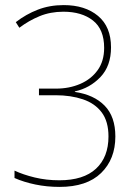

<svg xmlns="http://www.w3.org/2000/svg" viewBox="-20 -815 549 754"><path d="M416 -629Q416 -556 374.5 -512.5Q333 -469 274 -456V-454Q349 -443 391 -400Q433 -357 433 -279Q433 -190 377 -135.5Q321 -81 214 -81Q164 -81 118.5 -90.5Q73 -100 37 -116V-145Q71 -129 116.5 -118Q162 -107 213 -107Q308 -107 357 -152.5Q406 -198 406 -279Q406 -338 379.5 -373.5Q353 -409 305.5 -425Q258 -441 198 -441H133V-467H200Q252 -467 295 -485.5Q338 -504 363.5 -539.5Q389 -575 389 -627Q389 -700 345 -734.5Q301 -769 229 -769Q178 -769 135.5 -751.5Q93 -734 56 -706L42 -728Q82 -759 128.5 -777Q175 -795 230 -795Q314 -795 365 -752.5Q416 -710 416 -629Z"/></svg>

Font: Noto Sans Kannada UI SemiCondensed Thin
Style: Regular
Weight: 100
Width: 4
Designer: Jelle Bosma - Monotype Design Team
Foundry: Monotype Imaging Inc.
Version: Version 2.005; ttfautohint (v1.8.4.7-5d5b)